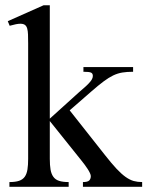

<svg xmlns="http://www.w3.org/2000/svg" viewBox="-20 -716 565 736"><path d="M170.9 -261.2 282.2 -361.8Q292 -370.6 301.5 -378.7Q311 -386.7 318.8 -394.8Q326.7 -402.8 331.3 -410.2Q335.9 -417.5 335.9 -424.8Q335.9 -434.6 328.9 -437.7Q321.8 -440.9 299.8 -440.9V-459H490.2V-440.9Q466.8 -440.9 449 -438Q431.2 -435.1 413.8 -426.8Q396.5 -418.5 377 -403.8Q357.4 -389.2 331.1 -366.2L247.1 -293L382.8 -121.1Q407.7 -89.4 426.5 -69.3Q445.3 -49.3 461.4 -37.8Q477.5 -26.4 492.4 -22.2Q507.3 -18.1 524.9 -18.1V0H297.9V-18.1Q315.9 -18.1 322 -24.2Q328.1 -30.3 328.1 -41Q328.1 -45.4 324.7 -52.7Q321.3 -60.1 315.9 -68.4Q310.5 -76.7 304 -85.4Q297.4 -94.2 291 -102.1L170.9 -252V-106.9Q170.9 -82.5 173.8 -65.7Q176.8 -48.8 184.6 -38.1Q192.4 -27.3 206.5 -22.7Q220.7 -18.1 243.2 -18.1V0H16.1V-18.1Q39.1 -18.1 53.2 -22.9Q67.4 -27.8 75 -38.6Q82.5 -49.3 85.2 -66.2Q87.9 -83 87.9 -106.9V-549.8Q87.9 -569.3 87.4 -583.5Q86.9 -597.7 84.2 -606.9Q81.5 -616.2 75.4 -620.6Q69.3 -625 58.1 -625Q50.3 -625 40.5 -623Q30.8 -621.1 17.1 -617.2L9.8 -634.8L147 -695.8H170.9Z"/></svg>

Font: Tunjung putih
Style: Regular
Weight: 400
Designer: R.S. Wihananto
Foundry: R.S. Wihananto
Version: Version 2.0.1